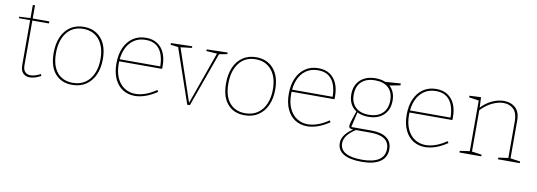

<svg xmlns="http://www.w3.org/2000/svg" viewBox="-64 -1069 4847 1732"><g transform="rotate(10 2360.0 -203.5)"><path d="M207 6Q170 6 146 -17.5Q122 -41 122 -91V-510L129 -503H19V-517L129 -522L122 -515V-642L142 -643V-515L135 -522H295L293 -503H135L142 -510V-94Q142 -52 161 -33Q180 -14 211 -14Q231 -14 254 -21Q277 -28 302 -41L309 -25Q252 6 207 6Z M611 -528Q711 -528 770 -460Q829 -392 829 -270Q829 -188 801 -126Q773 -64 721 -29Q669 6 595 6Q497 6 439.5 -59.5Q382 -125 382 -249Q382 -334 409.5 -396.5Q437 -459 488.5 -493.5Q540 -528 611 -528ZM609 -509Q512 -509 457.5 -438.5Q403 -368 403 -251Q403 -136 454.5 -74.5Q506 -13 597 -13Q664 -13 711 -45Q758 -77 783 -134.5Q808 -192 808 -267Q808 -380 754.5 -444.5Q701 -509 609 -509Z M1168 6Q1107 6 1059 -24Q1011 -54 983.5 -112.5Q956 -171 956 -254Q956 -337 983.5 -398.5Q1011 -460 1061.5 -494Q1112 -528 1180 -528Q1243 -528 1285.5 -499.5Q1328 -471 1349.5 -421Q1371 -371 1371 -305Q1371 -300 1371 -294Q1371 -288 1370 -277H965V-296H1359L1350 -290Q1351 -349 1335 -399Q1319 -449 1281.5 -479Q1244 -509 1180 -509Q1117 -509 1071.5 -477.5Q1026 -446 1001.5 -389Q977 -332 977 -256Q977 -178 1002 -124Q1027 -70 1071 -41.5Q1115 -13 1171 -13Q1214 -13 1262.5 -30Q1311 -47 1361 -82L1372 -67Q1318 -30 1266.5 -12Q1215 6 1168 6Z M1736 -520 1927 -525V-510L1847 -495L1856 -504L1674 2H1650L1476 -504L1485 -495L1408 -505V-520L1603 -525V-510L1493 -497L1498 -504L1665 -12H1661L1836 -504L1841 -498L1736 -505Z M2190 -528Q2290 -528 2349 -460Q2408 -392 2408 -270Q2408 -188 2380 -126Q2352 -64 2300 -29Q2248 6 2174 6Q2076 6 2018.5 -59.5Q1961 -125 1961 -249Q1961 -334 1988.5 -396.5Q2016 -459 2067.5 -493.5Q2119 -528 2190 -528ZM2188 -509Q2091 -509 2036.5 -438.5Q1982 -368 1982 -251Q1982 -136 2033.5 -74.5Q2085 -13 2176 -13Q2243 -13 2290 -45Q2337 -77 2362 -134.5Q2387 -192 2387 -267Q2387 -380 2333.5 -444.5Q2280 -509 2188 -509Z M2747 6Q2686 6 2638 -24Q2590 -54 2562.5 -112.5Q2535 -171 2535 -254Q2535 -337 2562.5 -398.5Q2590 -460 2640.5 -494Q2691 -528 2759 -528Q2822 -528 2864.5 -499.5Q2907 -471 2928.5 -421Q2950 -371 2950 -305Q2950 -300 2950 -294Q2950 -288 2949 -277H2544V-296H2938L2929 -290Q2930 -349 2914 -399Q2898 -449 2860.5 -479Q2823 -509 2759 -509Q2696 -509 2650.5 -477.5Q2605 -446 2580.5 -389Q2556 -332 2556 -256Q2556 -178 2581 -124Q2606 -70 2650 -41.5Q2694 -13 2750 -13Q2793 -13 2841.5 -30Q2890 -47 2940 -82L2951 -67Q2897 -30 2845.5 -12Q2794 6 2747 6Z M3287 236Q3177 236 3121 201.5Q3065 167 3065 103Q3065 63 3091.5 27Q3118 -9 3167 -40L3170 -37Q3145 -37 3134 -43Q3123 -49 3123 -63Q3123 -70 3124 -76.5Q3125 -83 3128.5 -96Q3132 -109 3140.5 -135Q3149 -161 3164 -206L3167 -201Q3130 -223 3110.5 -260.5Q3091 -298 3091 -347Q3091 -431 3143 -479.5Q3195 -528 3284 -528Q3338 -528 3379 -509L3368 -511L3514 -521V-504L3409 -484L3413 -488Q3440 -465 3454 -431.5Q3468 -398 3468 -356Q3468 -272 3416.5 -223Q3365 -174 3276 -174Q3216 -174 3171 -198L3176 -203L3140 -49L3135 -57H3326Q3418 -57 3466.5 -21.5Q3515 14 3515 82Q3515 157 3456.5 196.5Q3398 236 3287 236ZM3287 217Q3389 217 3441.5 183Q3494 149 3494 82Q3494 23 3451 -7Q3408 -37 3322 -37H3179L3192 -40Q3086 27 3086 101Q3086 158 3136.5 187.5Q3187 217 3287 217ZM3277 -193Q3357 -193 3402 -235.5Q3447 -278 3447 -354Q3447 -428 3404 -468.5Q3361 -509 3282 -509Q3202 -509 3157.5 -467Q3113 -425 3113 -348Q3113 -275 3156 -234Q3199 -193 3277 -193Z M3827 6Q3766 6 3718 -24Q3670 -54 3642.5 -112.5Q3615 -171 3615 -254Q3615 -337 3642.5 -398.5Q3670 -460 3720.5 -494Q3771 -528 3839 -528Q3902 -528 3944.5 -499.5Q3987 -471 4008.5 -421Q4030 -371 4030 -305Q4030 -300 4030 -294Q4030 -288 4029 -277H3624V-296H4018L4009 -290Q4010 -349 3994 -399Q3978 -449 3940.5 -479Q3903 -509 3839 -509Q3776 -509 3730.5 -477.5Q3685 -446 3660.5 -389Q3636 -332 3636 -256Q3636 -178 3661 -124Q3686 -70 3730 -41.5Q3774 -13 3830 -13Q3873 -13 3921.5 -30Q3970 -47 4020 -82L4031 -67Q3977 -30 3925.5 -12Q3874 6 3827 6Z M4143 0V-15L4240 -29L4233 -21V-499L4240 -491L4143 -505V-520L4248 -525L4253 -424L4249 -427Q4299 -480 4354 -504Q4409 -528 4458 -528Q4524 -528 4566 -489Q4608 -450 4606 -368V-21L4599 -29L4696 -15V0H4496V-15L4593 -29L4586 -21V-363Q4586 -438 4551 -473.5Q4516 -509 4457 -509Q4411 -509 4356 -483.5Q4301 -458 4249 -403L4253 -414V-21L4246 -29L4343 -15V0Z"/></g></svg>

Font: Bitter Thin Thin
Style: Regular
Weight: 250
Version: Version 2.002